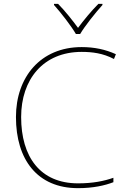

<svg xmlns="http://www.w3.org/2000/svg" viewBox="-20 -969 654 999"><path d="M375 -792H397C421 -833 476 -902 513 -943V-949H492C455 -912 414 -862 386 -824C358 -862 319 -912 282 -949H261V-943C298 -902 351 -833 375 -792ZM405 -699C460 -699 516 -692 573 -662L583 -687C528 -712 470 -724 405 -724C191 -724 63 -568 63 -360C63 -139 174 10 386 10C465 10 526 -4 570 -21V-44C522 -27 463 -15 386 -15C189 -15 90 -153 90 -360C90 -555 204 -699 405 -699Z"/></svg>

Font: Noto Sans Malayalam Thin
Style: Regular
Weight: 100
Designer: Jelle Bosma - Monotype Design Team
Foundry: Monotype Imaging Inc.
Version: Version 2.104